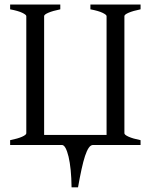

<svg xmlns="http://www.w3.org/2000/svg" viewBox="-20 -635 670 841"><path d="M595.7 0H387.7Q377.4 0 368.9 12.2Q360.4 24.4 352.5 48.1Q344.7 71.8 337.2 106.4Q329.6 141.1 321.8 185.5H293.5Q293 144 289.6 109.9Q286.1 75.7 280.3 51.3Q274.4 26.9 267.1 13.4Q259.8 0 251 0H24.4V-21Q58.1 -27.8 76.7 -36.1Q95.2 -44.4 95.2 -51.3V-564.5Q95.2 -570.3 77.6 -578.9Q60.1 -587.4 24.4 -594.2V-615.2H244.1V-594.2Q210.9 -587.4 192.1 -579.3Q173.3 -571.3 173.3 -564.5V-43.9H446.8V-564.5Q446.8 -570.3 429.2 -578.9Q411.6 -587.4 376 -594.2V-615.2H595.7V-594.2Q562.5 -587.4 543.7 -579.3Q524.9 -571.3 524.9 -564.5V-51.3Q524.9 -44.4 543.5 -36.1Q562 -27.8 595.7 -21Z"/></svg>

Font: Gentium Plus
Style: Regular
Weight: 400
Designer: J. Victor Gaultney, Annie Olsen, Iska Routamaa
Foundry: SIL International
Version: Version 1.510